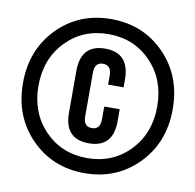

<svg xmlns="http://www.w3.org/2000/svg" viewBox="-80 -790 895 879"><g transform="rotate(10 368.0 -350.0)"><path d="M405 -308H477V-252Q477 -130 364 -130Q251 -130 251 -252V-446Q251 -570 364 -570Q477 -570 477 -446V-410H405V-452Q405 -500 366 -500Q327 -500 327 -452V-248Q327 -201 366 -201Q405 -201 405 -248ZM119.5 -93.5Q20 -195 20 -350Q20 -505 119.5 -606.5Q219 -708 368 -708Q517 -708 616.5 -606.5Q716 -505 716 -350Q716 -195 616.5 -93.5Q517 8 368 8Q219 8 119.5 -93.5ZM170.5 -556.5Q92 -475 92 -350Q92 -225 170.5 -143.5Q249 -62 368 -62Q487 -62 565.5 -143.5Q644 -225 644 -350Q644 -475 565.5 -556.5Q487 -638 368 -638Q249 -638 170.5 -556.5Z"/></g></svg>

Font: Bebas Neue
Style: Regular
Weight: 400
Designer: Ryoichi Tsunekawa
Foundry: Ryoichi Tsunekawa
Version: Version 1.400